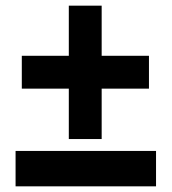

<svg xmlns="http://www.w3.org/2000/svg" viewBox="-20 -658 606 678"><path d="M506 -345H339V-167H223V-345H57V-461H223V-638H339V-461H506ZM35 0V-125H531V0Z"/></svg>

Font: Repo
Style: Bold
Weight: 700
Designer: Stefan Peev
Foundry: Context Ltd
Version: Version 001.000